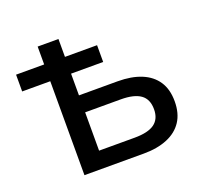

<svg xmlns="http://www.w3.org/2000/svg" viewBox="-122 -847 1050 989"><g transform="rotate(-20 403.0 -352.5)"><path d="M179 0V-515H25V-607H179V-705H293V-607H469V-515H293V-396H505Q580 -396 634 -374Q688 -352 717 -308.5Q746 -265 746 -199Q746 -133 717 -89Q688 -45 633.5 -22.5Q579 0 505 0ZM293 -93H488Q562 -93 597 -118.5Q632 -144 632 -197Q632 -252 596.5 -277.5Q561 -303 488 -303H293Z"/></g></svg>

Font: Nunito Sans 6pt SemiBold
Style: Regular
Weight: 600
Version: Version 3.101;gftools[0.9.27]